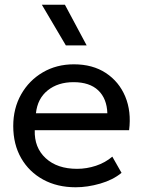

<svg xmlns="http://www.w3.org/2000/svg" viewBox="-20 -777 605 812"><path d="M300 15Q222 15 162.5 -17.5Q103 -50 69.5 -108.2Q36 -166.5 36 -244Q36 -319 69.5 -378Q103 -437 161 -471Q219 -505 292.5 -505Q372 -505 427.8 -468.2Q483.5 -431.5 509.8 -368.5Q536 -305.5 526 -226.5H127Q124.5 -153 173.2 -108Q222 -63 306 -63Q346.5 -63 385.8 -76Q425 -89 455 -114.5L494 -46Q457.5 -16 403.8 -0.5Q350 15 300 15ZM132 -298H434Q432 -360 395.5 -394.8Q359 -429.5 291 -429.5Q225 -429.5 181.8 -394.8Q138.5 -360 132 -298ZM258.5 -585 157 -757H254.5L346.5 -585Z"/></svg>

Font: Geologica Light
Style: Regular
Weight: 300
Designer: Sindre Bremnes, Frode Helland
Foundry: Monokrom Skriftforlag AS
Version: Version 1.010; ttfautohint (v1.8.4.7-5d5b);gftools[0.9.28]